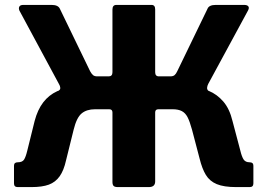

<svg xmlns="http://www.w3.org/2000/svg" viewBox="-20 -762 1089 782"><path d="M52 0Q37 0 37 -15V-87Q37 -101 52 -101Q71 -101 78 -112Q85 -123 91 -148L121 -269Q133 -315 156 -345Q179 -375 213 -390.5Q247 -406 291 -408L350 -451H423Q438 -451 438 -468V-723Q438 -742 454 -742H597Q612 -742 612 -724V-468Q612 -451 627 -451H699L758 -408Q796 -406 830 -392Q864 -378 889.5 -348.5Q915 -319 927 -269L959 -148Q965 -123 972.5 -112Q980 -101 997 -101Q1012 -101 1012 -87V-15Q1012 0 997 0H942Q892 0 863 -12Q834 -24 818.5 -49.5Q803 -75 793 -116L762 -234Q753 -267 744 -284.5Q735 -302 720.5 -309.5Q706 -317 683 -317H625Q612 -317 612 -304V-23Q612 0 586 0H460Q447 0 442.5 -5Q438 -10 438 -21V-304Q438 -317 425 -317H367Q333 -317 312.5 -300Q292 -283 280 -234L249 -109Q240 -68 223 -44Q206 -20 179 -10Q152 0 108 0ZM382 -375 220 -394Q226 -397 225.5 -404.5Q225 -412 220 -420L59 -719Q55 -729 59 -735.5Q63 -742 75 -742H190Q217 -742 224 -726L347 -472Q353 -461 359 -456Q365 -451 376 -451ZM668 -375 674 -451Q685 -451 691 -456Q697 -461 702 -472L825 -726Q831 -742 859 -742H974Q987 -742 991.5 -736Q996 -730 990 -719L828 -420Q824 -412 823.5 -404.5Q823 -397 828 -394Z"/></svg>

Font: Libre Franklin
Style: Bold
Weight: 700
Designer: Pablo Impallari, Rodrigo Fuenzalida, Nhung Nguyen
Foundry: Impallari Type
Version: Version 3.000